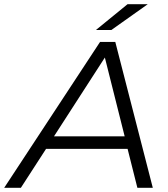

<svg xmlns="http://www.w3.org/2000/svg" viewBox="-70 -901 807 921"><path d="M542 -187H151L30 0H-50L410 -700H483L663 0H589ZM528 -247 433 -625 189 -247ZM542 -881H639L464 -757H390Z"/></svg>

Font: Idrija
Style: Italic
Weight: 400
Italic angle: -11.3°
Designer: Julieta Ulanovsky
Foundry: Julieta Ulanovsky
Version: Version 7.200